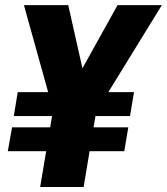

<svg xmlns="http://www.w3.org/2000/svg" viewBox="-20 -748 667 768"><path d="M252.9 -727.5 332.5 -374 200.7 -278.3 75.7 -727.5ZM255.9 -377.9 450.2 -727.5H627.4L351.1 -278.3ZM378.4 -383.3 314.5 0H140.6L205.1 -383.3ZM516.1 -379.4 500 -283.7H35.2L50.8 -379.4ZM493.2 -238.8 477.1 -143.1H11.2L28.3 -238.8Z"/></svg>

Font: Inter Tight ExtraBold
Style: Italic
Weight: 800
Italic angle: -9.39999°
Designer: Rasmus Andersson
Foundry: rsms
Version: Version 3.004